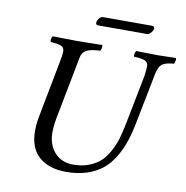

<svg xmlns="http://www.w3.org/2000/svg" viewBox="-86 -868 930 961"><g transform="rotate(10 378.5 -387.5)"><path d="M124 -166Q124 -199.2 130.9 -236.8L187 -529.8Q193.8 -561.5 193.8 -582Q193.8 -601.1 178.2 -607.9Q162.6 -614.7 124 -617.2Q119.1 -632.8 128.9 -647Q218.8 -645 252.9 -645Q297.9 -645 381.8 -647Q383.8 -631.3 376 -617.2Q326.7 -615.2 305.4 -603.3Q284.2 -591.3 279.8 -564L223.1 -270Q210.9 -212.4 210.9 -172.9Q210.9 -111.3 246.1 -71.8Q281.2 -32.2 340.8 -32.2Q385.7 -32.2 421.4 -46.1Q457 -60.1 480 -81.8Q502.9 -103.5 520.8 -137.5Q538.6 -171.4 548.1 -203.4Q557.6 -235.4 565.9 -277.8L615.2 -528.8Q620.1 -561.5 620.1 -581.1Q620.1 -600.6 604 -608.2Q587.9 -615.7 546.9 -617.2Q543.9 -632.8 553.2 -647Q645 -645 661.1 -645Q687.5 -645 755.9 -647Q758.8 -633.3 751 -617.2Q707.5 -614.3 690.4 -600.6Q673.3 -586.9 666 -548.8L616.2 -295.9Q605.5 -239.7 590.8 -196.3Q576.2 -152.8 552 -112.8Q527.8 -72.8 495.8 -46.9Q463.9 -21 417.5 -5.6Q371.1 9.8 313 9.8Q225.1 9.8 174.6 -34.2Q124 -78.1 124 -166ZM591.8 -740.2H342.8Q335.9 -740.2 333.3 -744.9Q330.6 -749.5 332 -755.9Q333.5 -765.6 342.3 -775.4Q351.1 -785.2 359.9 -785.2H609.9Q616.7 -785.2 619.9 -780.5Q623 -775.9 622.1 -771Q619.6 -760.3 610.4 -750.2Q601.1 -740.2 591.8 -740.2Z"/></g></svg>

Font: Common Serif News
Style: Italic
Weight: 450
Italic angle: -12°
Designer: Philipp H. Poll, Khaled Hosny
Foundry: Stefan Peev, Context Ltd.
Version: Version 1.026